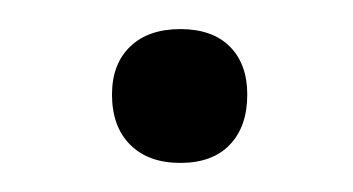

<svg xmlns="http://www.w3.org/2000/svg" viewBox="-20 -274 243 132"><path d="M57 -209Q57 -230 69.5 -242Q82 -254 104 -254Q126 -254 138 -242Q150 -230 150 -209Q150 -187 138 -174.5Q126 -162 104 -162Q82 -162 69.5 -174.5Q57 -187 57 -209Z"/></svg>

Font: Cormorant Garamond Medium
Style: Italic
Weight: 500
Italic angle: -10°
Designer: Christian Thalmann (Catharsis Fonts)
Foundry: Catharsis Fonts
Version: Version 4.000